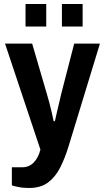

<svg xmlns="http://www.w3.org/2000/svg" viewBox="-20 -744 520 955"><path d="M107 -612V-724H210V-612ZM288 -612V-724H391V-612ZM125 191Q94 191 70.5 186Q47 181 39 178V88H91Q125 88 148 64Q171 40 181 0L5 -527H140L215 -270Q220 -254 226 -231Q232 -208 237.5 -184Q243 -160 247 -141H253Q257 -160 263 -185.5Q269 -211 275 -236Q281 -261 285 -279L349 -527H477L321 -16Q303 43 279 90Q255 137 218.5 164Q182 191 125 191Z"/></svg>

Font: Archivo SemiCondensed
Style: Bold
Weight: 680
Width: 4
Designer: Hector Gatti
Foundry: Omnibus-Type
Version: Version 2.001; ttfautohint (v1.8.3)